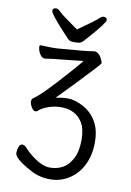

<svg xmlns="http://www.w3.org/2000/svg" viewBox="-97 -952 695 1019"><g transform="rotate(10 250.0 -442.5)"><path d="M247 7Q189 7 143 -18Q46 -69 46 -100Q46 -117 52 -133Q58 -149 71 -149Q83 -149 97 -132.5Q111 -116 137 -96Q193 -54 233 -54Q273 -54 303.5 -71Q334 -88 354.5 -127Q375 -166 375 -227Q375 -287 354 -321Q317 -380 239 -380Q203 -380 169.5 -368Q136 -356 117 -338Q115 -335 105 -335Q96 -335 85.5 -352Q75 -369 75 -383Q75 -396 86 -403Q126 -428 252 -571Q282 -604 313 -642L171 -627Q155 -626 140.5 -623.5Q126 -621 108 -619Q86 -619 72 -655Q68 -669 68 -679Q68 -685 79 -685Q106 -683 141 -683Q162 -683 168 -684Q328 -696 360 -703Q386 -703 403 -666Q409 -652 409 -647Q409 -641 295 -522L200 -424Q231 -432 267 -432Q302 -432 347 -409Q392 -386 419.5 -341Q447 -296 447 -228Q447 -160 422 -107.5Q397 -55 350.5 -24Q304 7 247 7ZM123 -892Q132 -892 148 -876Q164 -860 249 -801Q337 -863 352.5 -877.5Q368 -892 377 -892Q396 -892 396 -877Q396 -862 324 -780Q306 -759 295 -747.5Q284 -736 274 -734Q264 -732 242 -732Q221 -732 210 -744.5Q199 -757 181 -776Q103 -860 103 -876Q103 -892 123 -892Z"/></g></svg>

Font: Moon Stars Kai HW
Style: Regular
Weight: 400
Designer: GuiWonder
Version: Version 1.101